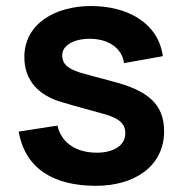

<svg xmlns="http://www.w3.org/2000/svg" viewBox="-20 -598 605 634"><path d="M517.7 -412.5C503.1 -520.8 403.1 -578.1 280.2 -578.1C165.6 -578.1 60.4 -521.9 60.4 -409.4C60.4 -330.2 110.4 -281.2 185.4 -260.4C226 -247.9 269.8 -236.5 318.8 -222.9C364.6 -210.4 393.8 -194.8 393.8 -158.3C393.8 -115.6 352.1 -93.8 300 -93.8C235.4 -93.8 183.3 -122.9 169.8 -183.3L41.7 -163.5C63.5 -38.5 160.4 15.6 296.9 15.6C424 15.6 521.9 -49 521.9 -164.6C521.9 -258.3 462.5 -301 347.9 -330.2C305.2 -341.7 276 -349 247.9 -357.3C207.3 -369.8 185.4 -384.4 185.4 -415.6C185.4 -450 228.1 -471.9 283.3 -469.8C340.6 -467.7 383.3 -437.5 389.6 -389.6Z"/></svg>

Font: Manrope3 Bold
Style: Regular
Weight: 700
Designer: Mikhail Sharanda
Foundry: Mikhail Sharanda
Version: Version 3.000;PS 003.000;hotconv 1.0.88;makeotf.lib2.5.64775